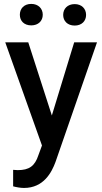

<svg xmlns="http://www.w3.org/2000/svg" viewBox="-20 -744 521 978"><path d="M124 -528.3H6.8L193.8 -2.9L175.8 45.9C157.7 102.1 128.4 122.6 70.3 122.6C65.4 122.6 51.3 121.1 46.9 121.1V205.1C61 209 83.5 213.4 102.1 213.4C202.6 213.4 243.2 133.8 262.7 81.1L474.1 -528.3H357.9L244.1 -155.8ZM81.1 -668.9C81.1 -637.7 102.5 -614.7 139.2 -614.7C175.3 -614.7 197.8 -637.7 197.8 -668.9C197.8 -700.2 175.3 -724.1 139.2 -724.1C102.5 -724.1 81.1 -700.2 81.1 -668.9ZM301.8 -668C301.8 -637.2 323.7 -613.8 360.4 -613.8C396.5 -613.8 418.5 -637.2 418.5 -668C418.5 -699.2 396.5 -723.1 360.4 -723.1C323.7 -723.1 301.8 -699.2 301.8 -668Z"/></svg>

Font: Bert Sans Medium
Style: Regular
Weight: 500
Designer: Christian Robertson (Google), Cristiano Sobral
Foundry: Google, Cristiano Sobral
Version: Version 3.101